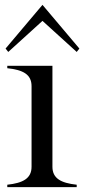

<svg xmlns="http://www.w3.org/2000/svg" viewBox="-20 -771 350 791"><path d="M10 -10V0H296V-10C231 -17 196 -36 196 -84V-500H10V-490C76 -483 110 -464 110 -416V-84C110 -36 75 -17 10 -10ZM307 -571 155 -751 3 -571 14 -557 155 -685 296 -557Z"/></svg>

Font: Sprat Condesed
Style: Regular
Weight: 400
Width: 3
Designer: Ethan Nakache
Foundry: Collletttivo
Version: Version 2.000;Glyphs 3.2 (3217)